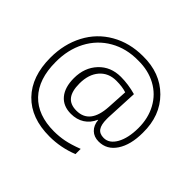

<svg xmlns="http://www.w3.org/2000/svg" viewBox="-172 -871 1171 1171"><g transform="rotate(45 413.0 -286.0)"><path d="M288.2 -268.5Q288.2 -202.7 313.4 -170.4Q338.7 -138 392.3 -138Q507.6 -138 516.2 -295.2L523.8 -427.7Q488.4 -439.8 435.8 -439.8Q368.6 -439.8 328.4 -393.6Q288.2 -347.3 288.2 -268.5ZM621.3 -100.6Q580.9 -100.6 555.6 -125.1Q530.3 -149.6 526.3 -192.1H524.8Q505.1 -147.1 468.4 -123.9Q431.7 -100.6 382.2 -100.6Q315 -100.6 278.1 -144.6Q241.2 -188.6 241.2 -267.4Q241.2 -358.9 296.3 -417.6Q351.4 -476.2 438.8 -476.2Q502.5 -476.2 569.3 -457.5L559.2 -246.7V-233.1Q559.2 -184.5 575.3 -161.3Q591.5 -138 627.9 -138Q674.9 -138 704.8 -190.6Q734.6 -244.2 735.1 -329.9Q735.6 -415.6 698.9 -482.8Q662.3 -550.1 595.3 -586.2Q528.3 -622.3 443.4 -621.3Q340.2 -622.9 259.9 -576.8Q179.5 -530.8 135.7 -447.4Q92 -364 93 -257.8Q93 -111.2 168.9 -31.3Q245.2 48 384.7 48Q428.7 48 471.9 39.7Q515.2 31.3 575.8 8.1V53.1Q484.3 89.5 387.8 89.5Q228.5 89.5 140 -1.8Q51.6 -93 51.6 -255.3Q51.6 -371.6 100.6 -464.6Q149.6 -557.6 239.9 -609.2Q330.1 -660.8 444.4 -660.8Q592 -662.8 684.3 -570.5Q776.5 -478.3 774.5 -329.6Q774.5 -226 733.3 -163.3Q692.1 -100.6 621.3 -100.6Z"/></g></svg>

Font: Khula Light
Style: Regular
Weight: 300
Designer: Erin McLaughlin, Steve Matteson
Version: Version 1.002;PS 1.0;hotconv 1.0.72;makeotf.lib2.5.5900; ttf